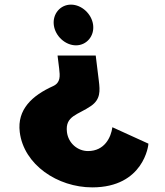

<svg xmlns="http://www.w3.org/2000/svg" viewBox="-20 -535 712 830"><path d="M212.6 -427C218.5 -379 262.4 -339 308.4 -339C354.4 -339 388.5 -379 382.6 -427C376.7 -475 332.8 -515 286.8 -515C240.8 -515 206.7 -475 212.6 -427ZM621.6 86 465.8 15C460.1 58 432.5 118 360.5 118C315.5 118 275.3 84 269.4 36C260.7 -35 317.3 -38 373.5 -77C415 -106 412.6 -142 407.2 -186L393.8 -295H228.8L235.7 -239C239.7 -206 242.1 -178 210 -163C119 -122 53.4 -62 65.4 36C82.7 177 228.8 275 378.8 275C601.8 275 622.2 91 621.6 86Z"/></svg>

Font: Hussar
Style: BdOpOblOne
Weight: 700
Foundry: Cannot Into Space Fonts
Version: Version 2.00